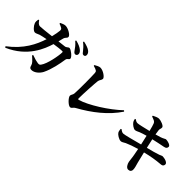

<svg xmlns="http://www.w3.org/2000/svg" viewBox="102 -1772 2797 2797"><g transform="rotate(45 1500.0 -373.5)"><path d="M551 -550C559 -581 565 -607 570 -626C581 -668 609 -668 609 -699C609 -732 519 -785 463 -785C436 -785 402 -769 379 -758V-743C400 -736 423 -727 441 -715C454 -706 457 -697 457 -676C456 -648 444 -589 431 -536C328 -524 233 -514 208 -514C174 -514 155 -540 133 -570L119 -566C114 -537 112 -514 122 -490C134 -456 184 -398 216 -398C240 -398 259 -414 290 -424C317 -432 364 -442 406 -450C357 -297 269 -114 55 46L68 64C390 -76 488 -339 528 -471C587 -480 652 -489 693 -489C700 -489 704 -485 704 -476C704 -412 668 -205 611 -130C599 -114 589 -110 563 -113C539 -115 490 -128 432 -149L423 -134C486 -78 509 -56 518 -22C527 11 535 24 567 24C626 24 686 -29 715 -85C769 -194 797 -341 810 -430C815 -468 852 -468 852 -495C852 -528 765 -596 734 -596C713 -596 698 -567 670 -564ZM717 -729C765 -689 789 -653 808 -626C824 -603 837 -588 854 -588C875 -588 890 -604 890 -625C890 -644 883 -661 861 -681C830 -709 783 -728 727 -742ZM809 -798C862 -757 882 -729 901 -706C920 -681 931 -665 950 -665C972 -665 984 -678 984 -700C984 -723 974 -743 949 -762C921 -783 875 -799 818 -811Z M1166 -662C1243 -640 1249 -631 1252 -598C1257 -523 1258 -267 1252 -180C1251 -150 1228 -132 1228 -109C1228 -73 1309 9 1346 9C1378 9 1377 -20 1415 -41C1630 -160 1823 -310 1951 -502L1936 -516C1781 -367 1514 -199 1362 -156C1351 -153 1346 -159 1346 -172C1346 -269 1359 -491 1366 -544C1369 -574 1396 -596 1396 -622C1396 -652 1315 -712 1254 -712C1227 -712 1191 -690 1165 -676Z M2289 -741C2350 -719 2365 -714 2377 -686C2387 -665 2398 -620 2412 -565C2330 -545 2232 -521 2208 -521C2183 -521 2171 -531 2148 -545L2137 -539C2141 -517 2143 -506 2153 -490C2173 -459 2223 -424 2250 -424C2275 -424 2293 -438 2323 -450C2353 -462 2392 -474 2431 -485C2440 -447 2452 -395 2464 -339C2352 -309 2196 -267 2168 -267C2149 -267 2134 -274 2105 -296L2093 -289C2095 -260 2100 -239 2110 -224C2123 -202 2182 -162 2220 -163C2245 -163 2260 -180 2292 -195C2337 -216 2413 -243 2480 -262C2487 -227 2494 -194 2499 -163C2510 -108 2512 -54 2517 -35C2525 7 2554 55 2590 54C2627 53 2643 31 2643 5C2643 -34 2632 -62 2616 -121C2607 -156 2593 -211 2576 -287C2688 -315 2766 -328 2872 -337C2912 -340 2920 -364 2920 -384C2920 -416 2861 -440 2802 -439C2793 -438 2783 -430 2759 -421C2715 -405 2635 -383 2558 -364C2548 -407 2538 -455 2526 -508C2584 -522 2666 -539 2724 -550C2763 -557 2773 -576 2773 -600C2773 -630 2703 -650 2668 -649C2660 -649 2635 -630 2591 -615C2568 -607 2543 -600 2509 -591C2504 -621 2500 -645 2498 -667C2495 -695 2510 -708 2506 -733C2502 -760 2424 -790 2383 -790C2361 -790 2319 -773 2288 -756Z"/></g></svg>

Font: Source Han Serif
Style: Bold
Weight: 700
Designer: Ryoko NISHIZUKA 西塚涼子 (kana & ideographs); Frank Grießhammer (Latin, Greek & Cyrillic); Wenlong ZHANG 张文龙 (bopomofo); San
Foundry: Adobe Systems Incorporated
Version: Version 1.001;PS 1.001;hotconv 16.6.54;makeotf.lib2.5.65590